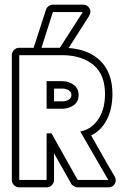

<svg xmlns="http://www.w3.org/2000/svg" viewBox="-20 -808 549 828"><path d="M213 -147V-32Q213 -19 203.5 -9.5Q194 0 181 0H63Q50 0 40.5 -9.5Q31 -19 31 -32V-570Q31 -583 40.5 -592.5Q50 -602 63 -602H125L178 -765Q180 -774 189 -781Q198 -788 208 -788H337Q357 -788 366 -772Q375 -756 364 -739L276 -601Q319 -598 353.5 -584Q388 -570 413 -545.5Q438 -521 451.5 -485Q465 -449 465 -401Q464 -335 439.5 -289.5Q415 -244 373 -224Q399 -179 423.5 -135Q448 -91 474 -48Q484 -31 475 -15.5Q466 0 447 0H315Q308 0 299 -5Q290 -10 287 -16ZM315 -32H447L326 -241Q372 -249 402 -291Q432 -333 433 -401Q433 -486 384 -527Q335 -568 256 -570H63V-32H181V-233H202ZM159 -602H238L337 -756H208ZM181 -458H249Q276 -458 297.5 -442.5Q319 -427 319 -398Q319 -369 297.5 -354Q276 -339 249 -339H181ZM213 -371H249Q263 -371 275.5 -377.5Q288 -384 288 -398Q288 -412 275.5 -419Q263 -426 249 -426H213Z"/></svg>

Font: Lichte PostBus
Style: Regular
Weight: 400
Designer: Peter Wiegel
Version: Version 1.001